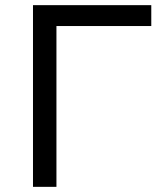

<svg xmlns="http://www.w3.org/2000/svg" viewBox="-20 -725 638 745"><path d="M108 0V-705H567V-624H199V0Z"/></svg>

Font: Nunito Sans 7pt
Style: Regular
Weight: 400
Designer: Vernon Adams
Foundry: Vernon Adams
Version: Version 3.101;gftools[0.9.27]